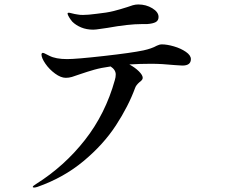

<svg xmlns="http://www.w3.org/2000/svg" viewBox="-20 -792 1040 861"><path d="M304 -695Q297 -703 290 -714.5Q283 -726 283 -731Q283 -735 288 -735Q292 -735 303 -732Q314 -729 328 -727Q337 -725 352 -725Q375 -725 412 -730Q460 -735 489.5 -742.5Q519 -750 550 -760Q563 -765 575.5 -768.5Q588 -772 600 -772Q635 -772 663 -755Q691 -738 691 -716Q691 -700 678.5 -693Q666 -686 639 -684H615Q556 -684 462 -667Q452 -666 430.5 -662.5Q409 -659 398 -659Q368 -659 344 -669Q320 -679 304 -695ZM836 -527Q836 -498 798 -498L765 -500Q705 -506 658 -506Q608 -506 560 -503Q586 -489 603 -472Q620 -455 620 -443Q620 -438 616.5 -433.5Q613 -429 606 -424Q590 -410 586 -398Q556 -316 500 -230Q444 -144 354.5 -69.5Q265 5 148 46Q139 49 133 49Q127 49 127 46Q127 42 142 33Q269 -47 361 -164.5Q453 -282 495 -433Q499 -446 499 -458Q499 -479 476 -494Q433 -488 403 -479.5Q373 -471 338 -459Q316 -451 302.5 -447Q289 -443 275 -443Q253 -443 227 -462Q201 -481 183.5 -506.5Q166 -532 166 -548Q166 -551 168 -553Q170 -555 172 -555Q176 -555 185 -550Q194 -545 201 -542Q230 -527 281 -527Q322 -527 446.5 -541Q571 -555 623 -566Q660 -574 683 -587Q695 -593 706 -593Q729 -593 760 -584Q791 -575 813.5 -559.5Q836 -544 836 -527Z"/></svg>

Font: Shippori Mincho SemiBold
Style: Regular
Weight: 600
Designer: FONTDASU
Foundry: FONTDASU / Google Inc. / but / Adobe
Version: Version 3.110; ttfautohint (v1.8.3)